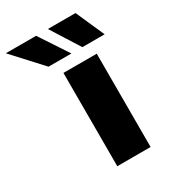

<svg xmlns="http://www.w3.org/2000/svg" viewBox="-329 -827 816 919"><g transform="rotate(-30 79.5 -367.5)"><path d="M43.9 0H228V-515.6H43.9ZM184.1 -577.1H307.1L237.3 -734.9H84.5ZM-2.9 -577.1H123.5L19.5 -734.9H-147.9Z"/></g></svg>

Font: Raveo Display Display ExtraBold
Style: Regular
Weight: 800
Designer: Jakub Foglar, Rasmus Andersson (Inter)
Foundry: Jakubfoglar.com
Version: Version 1.100;Glyphs 3.2.3 (3260)